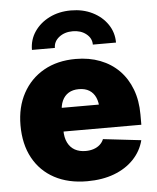

<svg xmlns="http://www.w3.org/2000/svg" viewBox="-54 -814 710 871"><g transform="rotate(-5 300.5 -379.0)"><path d="M308.1 10.3Q222.2 10.3 159.4 -23.4Q96.7 -57.1 62.5 -119.6Q28.3 -182.1 28.3 -268.6Q28.3 -351.6 62.5 -414.3Q96.7 -477.1 158.4 -512Q220.2 -546.9 303.7 -546.9Q364.7 -546.9 414.8 -527.6Q464.8 -508.3 500.5 -472.2Q536.1 -436 555.4 -385Q574.7 -334 574.7 -270.5V-223.6H88.4V-331.5H483.4L392.1 -310.1Q392.1 -341.8 382.3 -363.8Q372.6 -385.7 353.5 -397.5Q334.5 -409.2 306.2 -409.2Q278.3 -409.2 259.3 -397.5Q240.2 -385.7 230.2 -363.8Q220.2 -341.8 220.2 -310.1V-230Q220.2 -195.8 231.7 -172.9Q243.2 -149.9 263.9 -138.4Q284.7 -127 313 -127Q333 -127 349.6 -132.6Q366.2 -138.2 377.9 -148.7Q389.6 -159.2 395.5 -173.8L568.4 -153.8Q555.7 -104.5 520.3 -67.4Q484.9 -30.3 431.2 -10Q377.4 10.3 308.1 10.3ZM301.3 -768.1Q356 -768.1 399.2 -746.6Q442.4 -725.1 467.5 -688.2Q492.7 -651.4 492.7 -605H387.2Q387.2 -634.3 362.5 -653.8Q337.9 -673.3 301.3 -673.3Q264.2 -673.3 239.3 -653.8Q214.4 -634.3 214.4 -605H109.9Q109.9 -651.4 135 -688.2Q160.2 -725.1 203.4 -746.6Q246.6 -768.1 301.3 -768.1Z"/></g></svg>

Font: Inter 18pt Black
Style: Regular
Weight: 900
Designer: Rasmus Andersson
Foundry: rsms
Version: Version 4.001;git-66647c0bb